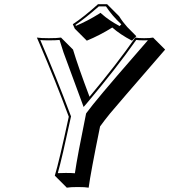

<svg xmlns="http://www.w3.org/2000/svg" viewBox="-20 -825 798 905"><path d="M484.9 -805.2 541.5 -748.5Q558.1 -721.7 580.1 -697.3L622.6 -654.3L602.1 -633.3Q545.9 -662.6 509.3 -695.3Q450.7 -658.7 389.2 -633.3L332.5 -689.9L323.2 -710.9Q374 -744.1 441.9 -805.2ZM451.7 -229Q406.7 -8.3 397.9 59.6Q381.8 56.6 346.7 56.6Q311.5 56.6 294.9 59.6L238.3 2.9Q258.3 -61.5 304.2 -274.9Q243.2 -439.5 163.1 -626.5Q157.2 -640.1 153.8 -647.9Q170.9 -645 210 -645Q250 -645 267.6 -647.9L324.2 -591.3Q348.1 -511.7 401.9 -369.1Q531.7 -524.4 617.7 -647.9Q629.9 -645 659.2 -645Q688.5 -645 701.7 -647.9L758.3 -591.3Q523.4 -320.3 499 -290.5Q471.2 -256.3 451.7 -229ZM385.3 -287.6 385.7 -289.6 386.7 -291.5Q432.1 -354 616.2 -564.9Q651.9 -605.5 677.2 -635.3Q669.9 -634.8 659.2 -634.8Q633.8 -634.8 622.1 -636.7Q527.3 -501.5 385.3 -333.5L374 -320.8L368.2 -336.9Q283.7 -565.4 279.3 -578.1Q269 -608.9 260.7 -636.7Q243.2 -634.8 210 -634.8Q183.1 -634.8 169.9 -636.2Q244.1 -464.4 312.5 -282.2Q313.5 -279.8 314 -278.8L314.9 -275.9L314 -272.9Q272.5 -79.6 252.4 -8.8Q266.6 -9.8 290 -9.8Q318.4 -9.8 333 -8.3Q344.7 -89.4 385.3 -287.6ZM479.5 -794.9H445.8Q381.8 -738.8 335.9 -707.5L337.9 -703.1Q394.5 -727.1 447.3 -760.3L454.1 -764.6L459.5 -759.3Q494.1 -728.5 543.9 -702.1L551.8 -710.4Q507.3 -752 479.5 -794.9Z"/></svg>

Font: Linux Biolinum Shadow O
Style: Italic
Weight: 400
Italic angle: -12°
Designer: Philipp H. Poll
Foundry: Philipp H. Poll
Version: Version 0.6.2